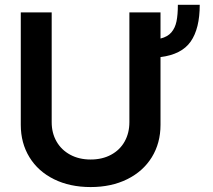

<svg xmlns="http://www.w3.org/2000/svg" viewBox="-20 -758 875 789"><path d="M639.6 -523.4V-245.1Q639.6 -169.9 603.8 -111.8Q567.9 -53.7 502.7 -21.5Q437.5 10.7 352.5 10.7Q267.1 10.7 201.9 -21.5Q136.7 -53.7 101.1 -111.8Q65.4 -169.9 65.4 -245.1V-707H192.4V-255.9Q192.4 -211.4 212.2 -176.8Q231.9 -142.1 268.3 -122.3Q304.7 -102.5 352.5 -102.5Q400.4 -102.5 436.5 -122.1Q472.7 -141.6 492.2 -176.5Q511.7 -211.4 511.7 -255.9V-707H639.6V-599.6Q668.9 -606.9 684.3 -625Q699.7 -643.1 705.3 -670.2Q710.9 -697.3 710.9 -738.3H800.8Q800.8 -640.6 763.7 -587.4Q726.6 -534.2 639.6 -523.4Z"/></svg>

Font: Pretendard JP SemiBold
Style: Regular
Weight: 600
Designer: Base glyphs from Inter by Rasmus Andersson; Hangeul glyphs from Noto Sans CJK(Source Han Sans) by Jang Soo-young and Kan
Foundry: Kil Hyung-jin
Version: Version 1.309